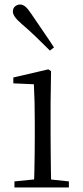

<svg xmlns="http://www.w3.org/2000/svg" viewBox="-20 -830 368 850"><path d="M44 0V-27L155 -38H179L285 -27V0ZM130 0Q131 -24 132 -65Q133 -106 133.5 -150Q134 -194 134 -227V-285Q134 -335 133 -377.5Q132 -420 130 -457L39 -461V-487L194 -523L206 -515L204 -378V-227Q204 -194 204.5 -150Q205 -106 205.5 -65Q206 -24 207 0ZM219 -620 201 -606Q170 -637 139 -667Q108 -697 77 -723Q55 -742 46 -755Q37 -768 37 -779Q37 -794 47 -802Q57 -810 69 -810Q81 -810 92.5 -800.5Q104 -791 119 -768Q143 -732 169 -694.5Q195 -657 219 -620Z"/></svg>

Font: Noto Serif KR ExtraLight Light
Style: Regular
Weight: 300
Version: Version 2.003-H1;hotconv 1.1.1;makeotfexe 2.6.0